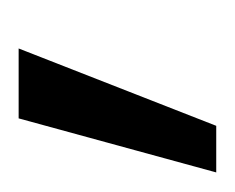

<svg xmlns="http://www.w3.org/2000/svg" viewBox="-43 -86 252 206"><g transform="rotate(-90 83.0 17.0)"><path d="M1 123 59 -89H134L51 123Z"/></g></svg>

Font: DM Sans 16pt Light
Style: Regular
Weight: 300
Version: Version 4.004;gftools[0.9.30]